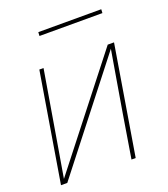

<svg xmlns="http://www.w3.org/2000/svg" viewBox="-127 -770 753 860"><g transform="rotate(-20 250.0 -339.5)"><path d="M16 0 102 -520H122L87 -312Q75 -239 62.5 -166.5Q50 -94 38 -22L428 -520H458L372 0H352L386 -208Q398 -281 410.5 -353.5Q423 -426 435 -498L46 0ZM154 -661 155 -679H455L454 -661Z"/></g></svg>

Font: Iosevka Term Curly Th Obl
Style: Regular
Weight: 100
Italic angle: -9°
Designer: Belleve Invis
Foundry: Belleve Invis
Version: Version 32.3.0